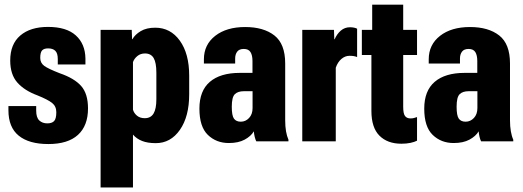

<svg xmlns="http://www.w3.org/2000/svg" viewBox="-20 -614 2272 834"><path d="M16.6 -153.3V-135.3Q16.6 -61 61.3 -24.7Q106 11.7 189.9 11.7Q274.9 11.7 318.6 -28.1Q362.3 -67.9 362.3 -143.1Q362.3 -206.5 332.8 -240.2Q303.2 -273.9 239.3 -295.9Q189 -315.4 171.9 -328.1Q154.8 -340.8 154.8 -362.3Q154.8 -386.2 162.8 -395Q170.9 -403.8 189 -403.8Q209.5 -403.8 220.2 -393.3Q231 -382.8 231 -357.4V-334H351.1V-359.9Q350.1 -423.3 309.3 -460.2Q268.6 -497.1 188.5 -497.1Q111.8 -497.1 68.1 -459.7Q24.4 -422.4 24.4 -351.1Q24.4 -290.5 55.2 -255.6Q85.9 -220.7 142.6 -199.7Q187.5 -181.6 206.1 -167Q224.6 -152.3 224.6 -126.5Q224.6 -97.7 214.8 -87.9Q205.1 -78.1 185.5 -78.1Q164.1 -78.1 150.6 -90.8Q137.2 -103.5 137.2 -133.3V-153.3Z M417 200.2H557.6V-29.3Q573.2 -11.2 597.2 -1.7Q621.1 7.8 656.7 7.8Q721.2 7.8 761.5 -50Q801.8 -107.9 801.8 -204.6V-285.2Q801.8 -380.9 761.2 -437.3Q720.7 -493.7 654.3 -493.7Q616.2 -493.7 591.3 -478.8Q566.4 -463.9 555.2 -443.8H553.7L552.2 -484.4H417ZM557.6 -137.7V-344.2Q563 -359.4 576.7 -370.6Q590.3 -381.8 609.9 -381.8Q635.7 -381.8 647.5 -361.8Q659.2 -341.8 659.2 -297.9V-183.1Q659.2 -141.1 647 -120.8Q634.8 -100.6 608.9 -100.6Q587.9 -100.6 574.7 -111.8Q561.5 -123 557.6 -137.7Z M846.2 -142.1Q846.2 -63.5 882.8 -28.1Q919.4 7.3 974.1 7.3Q1015.6 7.3 1043 -7.6Q1070.3 -22.5 1082.5 -43.5Q1083.5 -31.7 1086.4 -19.5Q1089.4 -7.3 1093.3 0H1232.9V-7.3Q1226.1 -22.5 1222.4 -43.7Q1218.8 -64.9 1218.8 -91.3V-338.4Q1218.8 -423.3 1171.9 -460Q1125 -496.6 1044.9 -496.6Q963.9 -496.6 914.8 -458.3Q865.7 -419.9 865.7 -356.4V-337.9H1001.5V-359.9Q1001.5 -377.9 1010.3 -389.6Q1019 -401.4 1039.1 -401.4Q1059.6 -401.4 1068.1 -387.7Q1076.7 -374 1076.7 -349.1V-297.4H1021.5Q937 -297.4 891.6 -258.5Q846.2 -219.7 846.2 -142.1ZM986.8 -150.4Q986.8 -191.9 1000 -204.8Q1013.2 -217.8 1039.1 -217.8H1077.1V-144.5Q1077.1 -117.7 1062 -101.6Q1046.9 -85.4 1025.9 -85.4Q1005.9 -85.4 996.3 -98.6Q986.8 -111.8 986.8 -150.4Z M1293 0H1438.5V-319.8Q1446.8 -344.2 1462.9 -357.9Q1479 -371.6 1498 -371.6Q1508.8 -371.6 1516.4 -370.4Q1523.9 -369.1 1531.2 -366.2V-489.3Q1525.9 -492.2 1517.8 -493.9Q1509.8 -495.6 1500 -495.6Q1477.5 -495.6 1460.4 -481Q1443.4 -466.3 1433.6 -443.4H1432.1L1430.7 -484.4H1293Z M1551.8 -375H1791.5V-484.4H1551.8ZM1593.3 -132.3Q1593.3 -59.6 1628.2 -24.7Q1663.1 10.3 1723.6 10.3Q1745.6 10.3 1762.9 6.6Q1780.3 2.9 1791.5 -2.9V-105.5Q1784.2 -103 1777.8 -101.3Q1771.5 -99.6 1763.2 -99.6Q1747.1 -99.6 1739.3 -110.1Q1731.4 -120.6 1731.4 -149.9V-593.8H1596.7V-455.6L1593.3 -445.3Z M1822.8 -142.1Q1822.8 -63.5 1859.4 -28.1Q1896 7.3 1950.7 7.3Q1992.2 7.3 2019.5 -7.6Q2046.9 -22.5 2059.1 -43.5Q2060.1 -31.7 2063 -19.5Q2065.9 -7.3 2069.8 0H2209.5V-7.3Q2202.6 -22.5 2199 -43.7Q2195.3 -64.9 2195.3 -91.3V-338.4Q2195.3 -423.3 2148.4 -460Q2101.6 -496.6 2021.5 -496.6Q1940.4 -496.6 1891.4 -458.3Q1842.3 -419.9 1842.3 -356.4V-337.9H1978V-359.9Q1978 -377.9 1986.8 -389.6Q1995.6 -401.4 2015.6 -401.4Q2036.1 -401.4 2044.7 -387.7Q2053.2 -374 2053.2 -349.1V-297.4H1998Q1913.6 -297.4 1868.2 -258.5Q1822.8 -219.7 1822.8 -142.1ZM1963.4 -150.4Q1963.4 -191.9 1976.6 -204.8Q1989.7 -217.8 2015.6 -217.8H2053.7V-144.5Q2053.7 -117.7 2038.6 -101.6Q2023.4 -85.4 2002.4 -85.4Q1982.4 -85.4 1972.9 -98.6Q1963.4 -111.8 1963.4 -150.4Z"/></svg>

Font: Roboto Flex
Style: wght 700 wdth 25 opsz 34 GRAD 0.00 slnt 0.00 XTRA 468 XOPQ 96 YOPQ 79 YTLC 514 YTUC 712 YTAS 750 YTDE -203.00 YTFI 738
Weight: 700
Width: 1
Designer: Berlow after Robertson
Foundry: Google
Version: Version 3.100